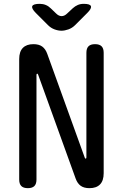

<svg xmlns="http://www.w3.org/2000/svg" viewBox="-20 -970 640 1000"><path d="M80 -662Q80 -701 99 -720.5Q118 -740 154 -740Q183 -740 200 -727.5Q217 -715 226 -690L421 -150Q422 -147 423 -145.5Q424 -144 426 -144Q428 -144 429 -145.5Q430 -147 430 -150V-695Q430 -718 441 -729Q452 -740 475 -740Q498 -740 509 -729Q520 -718 520 -695V-68Q520 -29 501 -9.5Q482 10 446 10Q417 10 400 -2.5Q383 -15 374 -40L179 -580Q178 -583 177 -584.5Q176 -586 174 -586Q172 -586 171 -584.5Q170 -583 170 -580V-35Q170 -12 159 -1Q148 10 125 10Q102 10 91 -1Q80 -12 80 -35ZM187 -950Q204 -950 218.5 -944Q233 -938 245 -926L272 -900Q286 -886 301 -886Q316 -886 330 -900L359 -927Q371 -938 385 -944Q399 -950 416 -950Q449 -950 453.5 -938Q458 -926 435 -903L371 -839Q356 -824 336.5 -817Q317 -810 300 -810Q283 -810 264 -817Q245 -824 230 -839L167 -902Q143 -926 148 -938Q153 -950 187 -950Z"/></svg>

Font: Maple Mono Normal
Style: Regular
Weight: 400
Monospace: yes
Designer: subframe7536
Version: Version 7.000